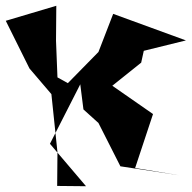

<svg xmlns="http://www.w3.org/2000/svg" viewBox="-36 -584 664 665"><path d="M253 -205 305 -158 381 -8 585 23 432 -2 494 -189 353 -287 453 -367 462 -408 608 -444 356 -536 305 -404 199 -296 163 -316 158 -443 159 -564 -16 -512 66 -347 142 -258 163 -57 162 60 262 61 137 -86 242 -292Z"/></svg>

Font: Asimov Silicon
Style: Regular
Weight: 400
Designer: Google
Version: Version 2.000980; 2014